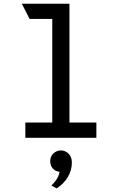

<svg xmlns="http://www.w3.org/2000/svg" viewBox="-20 -742 656 1034"><path d="M261.5 0V-705L354 -722V0ZM116.5 0V-82H499V0ZM139.5 -640 97.5 -722H354L335.5 -640ZM285 272.5 257 257Q266 249.5 281.2 229Q296.5 208.5 301 183Q276.5 180.5 263.5 164.5Q250.5 148.5 250.5 126Q250.5 99.5 268.2 83.8Q286 68 308 68Q331 68 349 85.2Q367 102.5 367 133.5Q367 175.5 344.8 212.2Q322.5 249 285 272.5Z"/></svg>

Font: Overpass Mono Medium
Style: Regular
Weight: 500
Monospace: yes
Designer: Delve Withrington, Dave Bailey
Foundry: Delve Fonts LLC
Version: Version 4.000